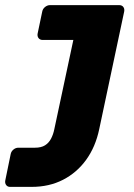

<svg xmlns="http://www.w3.org/2000/svg" viewBox="-102 -540 522 750"><path d="M-62.9 190Q-72.5 190 -77.9 182.8Q-83.4 175.5 -81.4 164.9L-60.3 62.1Q-58.3 51.5 -49.6 44.3Q-40.9 37 -30.3 37H34.4Q59.1 37 73.9 27.6Q88.7 18.3 97.4 1.7Q106.1 -14.9 110.2 -35.5L184.5 -383.9H64.9Q54.3 -383.9 48.6 -391.1Q43 -398.4 45 -409L63 -494.9Q65 -505.5 74.1 -512.8Q83.1 -520 93.7 -520H363.6Q374.2 -520 379.7 -512.8Q385.1 -505.5 383.1 -494.9L285.6 -35.5Q271.2 33.4 234.8 83.9Q198.4 134.4 144.3 162.2Q90.2 190 21.7 190Z"/></svg>

Font: Rubik Light
Style: Italic
Weight: 300
Italic angle: -12°
Designer: Hubert and Fischer
Foundry: Hubert and Fischer
Version: Version 2.300;gftools[0.9.30]